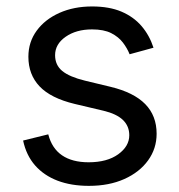

<svg xmlns="http://www.w3.org/2000/svg" viewBox="-20 -573 562 604"><path d="M462.9 -422.9 387.7 -402.3Q380.4 -420.9 366.7 -439Q353 -457 329.8 -468.8Q306.6 -480.5 269.5 -480.5Q219.7 -480.5 186.5 -457.3Q153.3 -434.1 153.3 -399.4Q153.3 -368.2 176 -349.6Q198.7 -331.1 247.1 -319.3L328.1 -299.8Q400.9 -282.2 436.8 -245.6Q472.7 -209 472.7 -152.3Q472.7 -105.5 445.8 -68.4Q418.9 -31.2 371.1 -9.8Q323.2 11.7 259.8 11.7Q204.1 11.7 161.1 -4.6Q118.2 -21 90.3 -52.7Q62.5 -84.5 52.7 -130.9L131.8 -150.4Q143.1 -106.4 175 -84.5Q207 -62.5 258.8 -62.5Q316.9 -62.5 351.8 -87.6Q386.7 -112.8 386.7 -147.5Q386.7 -176.3 366.7 -195.6Q346.7 -214.8 305.7 -224.6L214.8 -246.1Q139.6 -264.2 104.5 -301.3Q69.3 -338.4 69.3 -394.5Q69.3 -440.9 95.5 -476.6Q121.6 -512.2 167 -532.5Q212.4 -552.7 269.5 -552.7Q323.7 -552.7 362.1 -536.4Q400.4 -520 425.3 -491Q450.2 -461.9 462.9 -422.9Z"/></svg>

Font: Inter V
Style: 
Weight: 400
Designer: Rasmus Andersson
Foundry: rsms
Version: Version 4.000;git-a3f224843